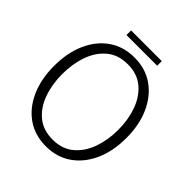

<svg xmlns="http://www.w3.org/2000/svg" viewBox="-228 -989 1150 1150"><g transform="rotate(45 347.5 -414.0)"><path d="M348 12Q254 12 185.5 -36Q117 -84 79.5 -168.5Q42 -253 42 -364Q42 -475 79.5 -559.5Q117 -644 185.5 -692Q254 -740 348 -740Q441 -740 509.5 -692Q578 -644 616 -559.5Q654 -475 654 -364Q654 -253 616 -168.5Q578 -84 509.5 -36Q441 12 348 12ZM348 -45Q428 -45 480.5 -89Q533 -133 559 -205.5Q585 -278 585 -364Q585 -450 559 -522.5Q533 -595 480.5 -639Q428 -683 348 -683Q267 -683 214.5 -639Q162 -595 136.5 -522.5Q111 -450 111 -364Q111 -278 136.5 -205.5Q162 -133 214.5 -89Q267 -45 348 -45ZM218 -801V-840H478V-801Z"/></g></svg>

Font: Murecho Light
Style: Regular
Weight: 300
Designer: Neil Summerour
Foundry: Positype
Version: Version 1.010; ttfautohint (v1.8.3)